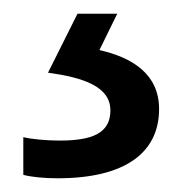

<svg xmlns="http://www.w3.org/2000/svg" viewBox="-20 -20 265 280"><path d="M212 139C212 88 173 64 125 53L151 0H93L50 86C101 93 141 106 141 141C141 174 115 185 67 185C48 185 26 183 14 180V235C25 238 44 240 64 240C162 240 212 203 212 139Z"/></svg>

Font: Noto Sans Syriac Western
Style: Regular
Weight: 400
Designer: Patrick Giasson and the Monotype Design Team
Foundry: Monotype Imaging Inc.
Version: Version 3.000